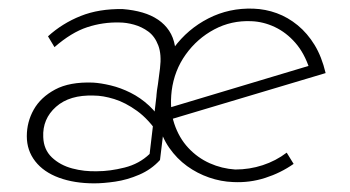

<svg xmlns="http://www.w3.org/2000/svg" viewBox="-20 -414 809 444"><path d="M519 7Q491 6 463.5 -3.5Q436 -13 412.5 -30Q389 -47 371.5 -72Q354 -97 346 -130.5Q338 -164 343 -205Q350 -260 382 -303.5Q414 -347 462 -371.5Q510 -396 566 -394Q594 -393 620 -383.5Q646 -374 668.5 -355.5Q691 -337 707.5 -310Q724 -283 733 -245L368 -136L365 -163L705 -265L696 -254Q684 -291 663 -315Q642 -339 615.5 -351.5Q589 -364 561 -365Q515 -367 475.5 -346Q436 -325 409.5 -288Q383 -251 377 -204Q372 -161 383 -128Q394 -95 415.5 -72Q437 -49 465 -36.5Q493 -24 524 -22Q557 -22 587.5 -32Q618 -42 643 -61L659 -35Q629 -14 593 -2.5Q557 9 519 7ZM198 10Q152 10 116.5 -3Q81 -16 61.5 -41Q42 -66 42 -99Q42 -132 58 -160.5Q74 -189 107.5 -207Q141 -225 195 -223Q213 -222 236 -216.5Q259 -211 282 -199.5Q305 -188 325 -169.5Q345 -151 358 -125L348 -102Q324 -138 297 -157.5Q270 -177 244 -185Q218 -193 197 -193Q141 -195 109.5 -167Q78 -139 80 -97Q81 -68 100 -50Q119 -32 147 -24.5Q175 -17 205 -18Q234 -18 268 -26.5Q302 -35 326 -58L343 -202L363 -151L350 -44Q330 -22 302 -10Q274 2 246.5 6Q219 10 198 10ZM343 -202 350 -256Q354 -288 346 -309Q338 -330 323 -341Q308 -352 290 -357Q272 -362 256 -362Q218 -363 181.5 -351Q145 -339 106 -305L91 -330Q124 -360 166.5 -377Q209 -394 264 -393Q289 -391 309.5 -385Q330 -379 345.5 -368.5Q361 -358 371 -343Q381 -328 384.5 -308Q388 -288 385 -264L382 -243Z"/></svg>

Font: Josefin Sans Thin ExtraLight
Style: Italic
Weight: 250
Italic angle: -7°
Version: Version 2.000